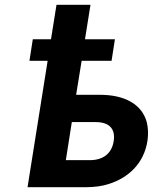

<svg xmlns="http://www.w3.org/2000/svg" viewBox="-20 -782 638 802"><path d="M103 -528H179L95 0H337C373 0 406 -4 436 -14C514 -39 581 -97 596 -194C600 -222 599 -248 593 -272C573 -345 503 -386 398 -386H298L321 -528H446L460 -618H335L358 -762H216L193 -618H117ZM255 -113 280 -272H380C434 -272 463 -246 455 -193C447 -140 410 -113 355 -113Z"/></svg>

Font: Asimov Pro
Style: BdObl
Weight: 700
Designer: Google
Version: Version 2.000980; 2014